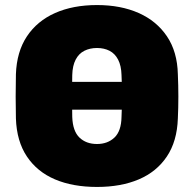

<svg xmlns="http://www.w3.org/2000/svg" viewBox="-20 -730 767 760"><path d="M248 -296V-406H483V-296ZM364 10Q268 10 197.5 -20Q127 -50 86.5 -110.5Q46 -171 43 -261Q42 -303 42 -347.5Q42 -392 43 -436Q46 -525 86.5 -586Q127 -647 198 -678.5Q269 -710 364 -710Q458 -710 529 -678.5Q600 -647 641 -586Q682 -525 684 -436Q686 -392 686 -347.5Q686 -303 684 -261Q681 -171 640.5 -110.5Q600 -50 529.5 -20Q459 10 364 10ZM364 -160Q406 -160 433 -185.5Q460 -211 461 -267Q463 -310 463 -350.5Q463 -391 461 -433Q460 -470 447.5 -494Q435 -518 413.5 -529Q392 -540 364 -540Q336 -540 314 -529Q292 -518 279.5 -494Q267 -470 266 -433Q265 -391 265 -350.5Q265 -310 266 -267Q268 -211 294.5 -185.5Q321 -160 364 -160Z"/></svg>

Font: Rubik Light ExtraBold
Style: Regular
Weight: 800
Version: Version 2.104